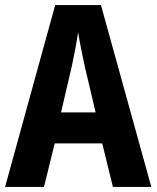

<svg xmlns="http://www.w3.org/2000/svg" viewBox="-20 -735 616 755"><path d="M424 0H575L377 -715H197L0 0H153L195 -171H382ZM314 -471 356 -293H220L262 -473C271 -516 282 -570 287 -608C293 -571 305 -513 314 -471Z"/></svg>

Font: Noto Sans Georgian Condensed Bold
Style: Regular
Weight: 700
Width: 3
Designer: Monotype Design Team, Akaki Razmadze
Foundry: Google LLC
Version: Version 2.005